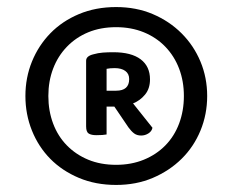

<svg xmlns="http://www.w3.org/2000/svg" viewBox="-20 -648 659 544"><path d="M52 -376Q52 -428 70.5 -473.5Q89 -519 122.5 -553.5Q156 -588 203.5 -608Q251 -628 309 -628Q366 -628 413 -608Q460 -588 494.5 -553.5Q529 -519 548 -473.5Q567 -428 567 -376Q567 -324 548 -278Q529 -232 494.5 -198Q460 -164 413 -144Q366 -124 309 -124Q251 -124 203.5 -144Q156 -164 122.5 -198Q89 -232 70.5 -278Q52 -324 52 -376ZM117 -376Q117 -334 130.5 -298Q144 -262 169.5 -236Q195 -210 230 -195.5Q265 -181 309 -181Q352 -181 387.5 -195.5Q423 -210 448.5 -236Q474 -262 487.5 -298Q501 -334 501 -376Q501 -418 487.5 -453.5Q474 -489 448.5 -515.5Q423 -542 387.5 -556.5Q352 -571 309 -571Q265 -571 230 -556.5Q195 -542 169.5 -515.5Q144 -489 130.5 -453.5Q117 -418 117 -376ZM282 -346V-267Q277 -266 269.5 -265.5Q262 -265 253 -265Q239 -265 231.5 -269.5Q224 -274 224 -290V-476Q224 -489 244 -494Q258 -498 271.5 -499Q285 -500 301 -500Q352 -500 378.5 -480Q405 -460 405 -423Q405 -397 391 -380Q377 -363 357 -355L412 -286Q410 -276 400.5 -270Q391 -264 380 -264Q368 -264 360 -270Q352 -276 344 -287L304 -346ZM309 -391Q346 -391 346 -424Q346 -439 335 -447Q324 -455 305 -455Q298 -455 292.5 -454.5Q287 -454 282 -453V-391Z"/></svg>

Font: Baloo Paaji 2 Medium
Style: Regular
Weight: 500
Designer: Shuchita Grover, Noopur Datye and Ek Type
Foundry: Ek Type
Version: Version 1.640;hotconv 1.0.111;makeotfexe 2.5.65597; ttfautoh